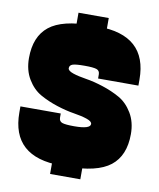

<svg xmlns="http://www.w3.org/2000/svg" viewBox="-88 -819 776 938"><g transform="rotate(10 300.0 -350.0)"><path d="M355 -605 375 -646V-750H225V-644L245 -605ZM225 50H375V-46L355 -105L245 -90L225 -39ZM380 -225Q380 -200 300 -200Q257 -200 241 -205.5Q225 -211 225 -230V-250H25V-220Q25 0 270 0H300Q449 0 514.5 -51.5Q580 -103 580 -210Q580 -270 553.5 -314Q527 -358 488 -380Q449 -402 402.5 -417Q356 -432 317 -438Q278 -444 251.5 -453Q225 -462 225 -475Q225 -489 239.5 -494.5Q254 -500 300 -500Q343 -500 359 -494.5Q375 -489 375 -470V-450H575V-480Q575 -700 330 -700H300Q154 -700 89.5 -648.5Q25 -597 25 -490Q25 -430 51.5 -386Q78 -342 117 -320Q156 -298 202.5 -283Q249 -268 288 -262Q327 -256 353.5 -247Q380 -238 380 -225Z"/></g></svg>

Font: Millimetre
Style: Extrablack
Weight: 900
Designer: Jérémy Landes
Version: Version 1.0